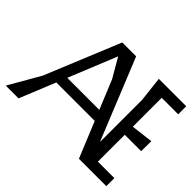

<svg xmlns="http://www.w3.org/2000/svg" viewBox="-168 -1164 1466 1466"><g transform="rotate(45 565.0 -431.5)"><path d="M1108 -863H812L835 -660V-204L568 -862H418L168 -254L22 0H160L278 -290H693L812 0H1108V-87H930V-377H1107L1108 -486L930 -464V-776H1108ZM471 -765 562 -608 658 -374H312Z"/></g></svg>

Font: BackOut Medium
Style: Regular
Weight: 500
Designer: Frank Adebiaye
Foundry: Velvetyne Type Foundry
Version: Version 2.000;hotconv 1.0.109;makeotfexe 2.5.65596